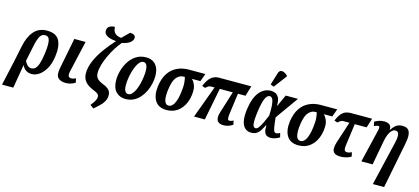

<svg xmlns="http://www.w3.org/2000/svg" viewBox="-120 -1461 5110 2340"><g transform="rotate(15 2435.0 -290.5)"><path d="M67 -288Q92 -409 153 -478.5Q214 -548 318 -548Q431 -548 471.5 -474.5Q512 -401 493 -268Q480 -174 444 -112Q408 -50 362 -19Q316 12 272 12Q184 12 149 -66H147L97 230H-45L25 -86ZM246 -54Q275 -54 296.5 -73.5Q318 -93 334 -140Q350 -187 361 -269Q376 -375 366.5 -431.5Q357 -488 309 -488Q265 -488 242.5 -446.5Q220 -405 205 -333L162 -126Q173 -100 195 -77Q217 -54 246 -54Z M698 10Q631 10 599.5 -24.5Q568 -59 585 -145L662 -536H804L713 -137Q705 -102 713 -82Q721 -62 750 -62Q763 -62 774.5 -65Q786 -68 806 -78L817 -26Q796 -11 764.5 -0.5Q733 10 698 10Z M1105 223 1060 189Q1090 154 1105.5 126Q1121 98 1121 68Q1121 52 1109 39Q1097 26 1058 10Q976 -22 941 -65Q906 -108 906 -169Q906 -246 941.5 -327.5Q977 -409 1035 -489Q1093 -569 1160 -642Q1082 -648 1044 -671Q1006 -694 1006 -731Q1006 -768 1032.5 -787Q1059 -806 1102 -806Q1102 -784 1109.5 -760.5Q1117 -737 1140 -719Q1163 -701 1210 -696Q1233 -719 1255.5 -741.5Q1278 -764 1300 -785Q1369 -782 1369 -738Q1369 -707 1336 -679.5Q1303 -652 1234 -639Q1201 -601 1167 -547.5Q1133 -494 1105 -434Q1077 -374 1060 -316.5Q1043 -259 1043 -212Q1043 -172 1062.5 -145.5Q1082 -119 1132 -99Q1179 -81 1203 -62.5Q1227 -44 1235.5 -24Q1244 -4 1244 20Q1244 65 1222.5 100.5Q1201 136 1169 165.5Q1137 195 1105 223Z M1451 10Q1377 10 1330.5 -39Q1284 -88 1284 -186Q1284 -243 1301.5 -305.5Q1319 -368 1354.5 -423Q1390 -478 1443.5 -512Q1497 -546 1569 -546Q1615 -546 1652 -526Q1689 -506 1711 -463Q1733 -420 1733 -351Q1733 -307 1722 -257.5Q1711 -208 1689 -161Q1667 -114 1633.5 -75Q1600 -36 1554.5 -13Q1509 10 1451 10ZM1469 -56Q1495 -56 1516.5 -79Q1538 -102 1554.5 -139Q1571 -176 1582 -219.5Q1593 -263 1598.5 -305.5Q1604 -348 1604 -380Q1604 -435 1589.5 -459Q1575 -483 1550 -483Q1525 -483 1504 -461Q1483 -439 1466.5 -403Q1450 -367 1438 -323.5Q1426 -280 1420 -237Q1414 -194 1414 -159Q1414 -104 1429 -80Q1444 -56 1469 -56Z M1969 10Q1868 10 1824 -59.5Q1780 -129 1796 -248Q1810 -346 1852.5 -410Q1895 -474 1961 -505Q2027 -536 2109 -536H2315L2279 -437H2173Q2203 -405 2218 -361.5Q2233 -318 2222 -240Q2213 -174 2182 -117Q2151 -60 2098 -25Q2045 10 1969 10ZM1981 -48Q2021 -48 2048.5 -98Q2076 -148 2088 -238Q2099 -317 2095 -365Q2091 -413 2083 -437H2066Q2017 -437 1979.5 -394Q1942 -351 1927 -242Q1914 -151 1927 -99.5Q1940 -48 1981 -48Z M2316 0 2466 -407H2427Q2405 -407 2393 -400.5Q2381 -394 2355 -372L2315 -386Q2351 -472 2392.5 -504Q2434 -536 2486 -536H2895L2856 -407H2761L2726 -151Q2720 -108 2723 -85Q2726 -62 2746 -62Q2752 -62 2765.5 -65.5Q2779 -69 2794 -79L2805 -27Q2776 -8 2747 1Q2718 10 2689 10Q2565 10 2611 -136L2696 -407H2532L2452 0Z M3036 10Q2992 10 2960.5 -17Q2929 -44 2916.5 -102.5Q2904 -161 2917 -257Q2938 -403 2997.5 -474.5Q3057 -546 3143 -546Q3171 -546 3198 -534.5Q3225 -523 3242.5 -489.5Q3260 -456 3259 -390H3263L3329 -536H3484L3279 -248Q3287 -166 3294 -126.5Q3301 -87 3310 -74.5Q3319 -62 3334 -62Q3345 -62 3358.5 -67.5Q3372 -73 3382 -78L3395 -26Q3373 -12 3343 -1Q3313 10 3283 10Q3258 10 3236.5 -0.5Q3215 -11 3204 -40Q3193 -69 3196 -123H3191Q3173 -89 3154.5 -58.5Q3136 -28 3108.5 -9Q3081 10 3036 10ZM3076 -56Q3096 -56 3115.5 -82.5Q3135 -109 3155.5 -152.5Q3176 -196 3198 -248Q3202 -334 3197 -384.5Q3192 -435 3178.5 -457Q3165 -479 3145 -479Q3110 -479 3087.5 -425.5Q3065 -372 3050 -265Q3034 -148 3040.5 -102Q3047 -56 3076 -56ZM3160 -603 3117 -619 3164 -774Q3173 -802 3192 -809Q3211 -816 3235 -806Q3259 -796 3281 -774L3280 -762Z M3633 10Q3532 10 3488 -59.5Q3444 -129 3460 -248Q3474 -346 3516.5 -410Q3559 -474 3625 -505Q3691 -536 3773 -536H3979L3943 -437H3837Q3867 -405 3882 -361.5Q3897 -318 3886 -240Q3877 -174 3846 -117Q3815 -60 3762 -25Q3709 10 3633 10ZM3645 -48Q3685 -48 3712.5 -98Q3740 -148 3752 -238Q3763 -317 3759 -365Q3755 -413 3747 -437H3730Q3681 -437 3643.5 -394Q3606 -351 3591 -242Q3578 -151 3591 -99.5Q3604 -48 3645 -48Z M4169 10Q4111 10 4087 -10Q4063 -30 4062.5 -65.5Q4062 -101 4076 -145L4165 -417H4093Q4071 -417 4059 -410.5Q4047 -404 4021 -382L3981 -396Q4005 -453 4031 -483.5Q4057 -514 4086.5 -525Q4116 -536 4150 -536H4419L4382 -417H4232L4194 -137Q4189 -102 4195.5 -82Q4202 -62 4231 -62Q4244 -62 4255.5 -65Q4267 -68 4287 -78L4298 -26Q4277 -11 4240.5 -0.5Q4204 10 4169 10Z M4634 231 4767 -335Q4782 -399 4774.5 -435Q4767 -471 4733 -471Q4706 -471 4684.5 -448.5Q4663 -426 4649 -390Q4635 -354 4627 -313L4569 0H4427L4527 -419Q4533 -447 4530.5 -459Q4528 -471 4513 -471Q4497 -471 4463 -455L4452 -507Q4473 -521 4504.5 -532Q4536 -543 4572 -543Q4609 -543 4636 -527Q4663 -511 4662 -461H4666Q4692 -504 4722.5 -526Q4753 -548 4803 -548Q4868 -548 4889.5 -501.5Q4911 -455 4891 -354L4776 231Z"/></g></svg>

Font: Noto Serif ExtraCondensed
Style: Bold Italic
Weight: 700
Width: 2
Italic angle: -12°
Designer: Monotype Design Team
Foundry: Monotype Imaging Inc.
Version: Version 2.013; ttfautohint (v1.8.4.7-5d5b)